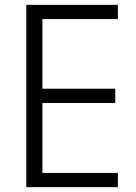

<svg xmlns="http://www.w3.org/2000/svg" viewBox="-20 -770 560 790"><path d="M465 0V-58.6H154.5V-346.4H454.1V-405H154.5V-691.4H465V-750H88.2V0Z"/></svg>

Font: Spartan MB
Style: Regular
Weight: 212
Designer: Matt Bailey, Mirko Velimirovic
Foundry: Matt Bailey
Version: Version 1.005